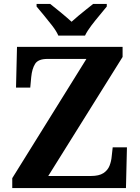

<svg xmlns="http://www.w3.org/2000/svg" viewBox="-20 -951 706 971"><path d="M42 0V-50L417 -653H220Q173 -653 157.5 -628Q142 -603 138 -562L133 -508H61L66 -714H600V-663L224 -61H440Q481 -61 503 -75.5Q525 -90 534 -113Q543 -136 545 -161L550 -206H622L617 0ZM275 -771Q265 -794 244.5 -820.5Q224 -847 202.5 -873Q181 -899 165 -918V-931H234Q255 -915 287.5 -888Q320 -861 342 -841Q357 -855 377 -871.5Q397 -888 417 -904Q437 -920 451 -931H520V-918Q505 -899 483 -873Q461 -847 441 -820.5Q421 -794 410 -771Z"/></svg>

Font: Noto Serif Oriya
Style: Bold
Weight: 700
Designer: David Williams
Foundry: Google LLC, David Williams
Version: Version 1.051; ttfautohint (v1.8.4.7-5d5b)